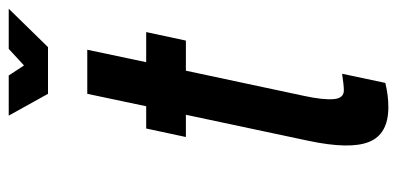

<svg xmlns="http://www.w3.org/2000/svg" viewBox="-255 -647 910 440"><g transform="rotate(-90 200.0 -427.0)"><path d="M174.5 8Q201.5 8 230 1L251 -98Q224.5 -94 213 -94Q194.5 -94 192.8 -118Q191 -142 200 -184L258 -456H327L346.5 -547H277.5L306 -682H205L176.5 -547H125.5L106 -456H157L97.5 -176Q77 -79.5 95 -35.8Q113 8 174.5 8ZM205 -772H312L400 -862H308L270 -827L247 -862H155Z"/></g></svg>

Font: League Gothic
Style: Italic
Weight: 400
Designer: The League of Moveable Type
Version: Version 1.600; ttfautohint (v1.8.3)